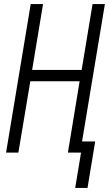

<svg xmlns="http://www.w3.org/2000/svg" viewBox="-20 -755 540 950"><path d="M352 175 381 0H316L374 -353H130L71 0H10L132 -735H193L139 -409H384L438 -735H499L386 -55H451L413 175Z"/></svg>

Font: Iosevka SS04 Light
Style: Italic
Weight: 300
Italic angle: -9°
Monospace: yes
Designer: Belleve Invis
Foundry: Belleve Invis
Version: Version 19.0.0; ttfautohint (v1.8.4)